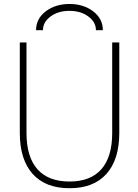

<svg xmlns="http://www.w3.org/2000/svg" viewBox="-20 -949 702 980"><path d="M552.7 -732.4H588.9V-270.5Q588.9 -134.8 523.4 -61.5Q458 11.7 335 11.7Q211.9 11.7 146.5 -61.5Q81.1 -134.8 81.1 -270.5V-732.4H115.2V-270.5Q115.2 -148.4 170.9 -85.4Q226.6 -22.5 334.5 -22.5Q442.4 -22.5 497.6 -85.4Q552.7 -148.4 552.7 -270.5ZM504.9 -794.9H469.7Q469.7 -835.9 431.2 -864.7Q392.6 -893.6 334.5 -893.6Q276.4 -893.6 237.8 -864.7Q199.2 -835.9 199.2 -794.9H164.1Q164.1 -853.5 213.4 -891.1Q262.7 -928.7 335 -928.7Q406.2 -928.7 455.6 -891.1Q504.9 -853.5 504.9 -794.9Z"/></svg>

Font: Gen Shin Gothic ExtraLight
Style: Regular
Weight: 100
Designer: [Source Han Sans]
Ryoko NISHIZUKA  (kana & ideographs); Paul D. Hunt (Latin, Greek & Cyrillic); Wenlong ZHANG  (bopomofo
Version: Version 1.002.20150607